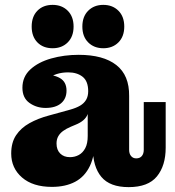

<svg xmlns="http://www.w3.org/2000/svg" viewBox="-20 -755 718 788"><path d="M167 -312Q130 -312 101 -332.5Q72 -353 72 -395Q72 -440 104.5 -470Q137 -500 190 -515Q243 -530 303 -530Q404 -530 457.5 -488Q511 -446 510 -361L342 -380Q342 -422 319 -440Q296 -458 260 -458Q234 -458 212.5 -451Q191 -444 175.5 -431Q160 -418 151 -400L152 -450Q199 -450 226 -434.5Q253 -419 253 -383Q253 -350 230.5 -331Q208 -312 167 -312ZM508 13Q431 13 396 -29Q361 -71 361 -147V-162H340V-287H336L342 -332V-380L510 -361V-140Q510 -124 518 -114.5Q526 -105 539 -105Q554 -105 562 -114.5Q570 -124 570 -140V-336H660V-149Q660 -75 624 -31Q588 13 508 13ZM193 12Q115 12 70.5 -26.5Q26 -65 26 -125Q26 -170 46 -200Q66 -230 101 -249.5Q136 -269 181 -281L268 -305Q293 -312 309 -321.5Q325 -331 333.5 -345.5Q342 -360 342 -381L345 -287H340Q335 -273 322.5 -262Q310 -251 290 -243L271 -235Q252 -227 239 -217.5Q226 -208 219 -195.5Q212 -183 212 -166Q212 -140 227 -125Q242 -110 267 -110Q287 -110 303.5 -119Q320 -128 330 -147Q340 -166 340 -197L370 -186Q370 -118 349 -74Q328 -30 288.5 -9Q249 12 193 12ZM404 -557Q366 -557 342 -581Q318 -605 318 -646Q318 -687 342 -711Q366 -735 404 -735Q442 -735 466 -711Q490 -687 490 -646Q490 -605 466 -581Q442 -557 404 -557ZM196 -557Q157 -557 133.5 -581Q110 -605 110 -646Q110 -687 133.5 -711Q157 -735 196 -735Q234 -735 258 -711Q282 -687 282 -646Q282 -605 258 -581Q234 -557 196 -557Z"/></svg>

Font: Montagu Slab 144pt
Style: Bold
Weight: 700
Designer: Florian Karsten
Foundry: Florian Karsten
Version: Version 1.000